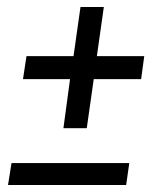

<svg xmlns="http://www.w3.org/2000/svg" viewBox="-20 -531 457 551"><path d="M162 -163 181 -304H46L56 -370H191L211 -511H278L258 -370H394L385 -304H249L229 -163ZM3 0 13 -63H351L342 0Z"/></svg>

Font: Alumni Sans Thin SemiBold
Style: Italic
Weight: 600
Italic angle: -8°
Version: Version 1.016